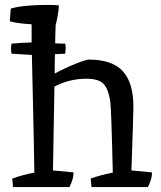

<svg xmlns="http://www.w3.org/2000/svg" viewBox="-20 -763 657 783"><path d="M27 -544Q25 -556 25 -565.5Q25 -575 27 -585Q68 -589 109 -590V-664Q53 -667 20 -676L24 -728Q75 -743 176 -743Q207 -743 220 -741Q220 -723 214.5 -694.5Q209 -666 207 -661Q205 -611 205 -586L246 -585Q248 -575 248 -568L246 -544Q226 -543 204 -542Q203 -516 203 -463Q246 -486 288.5 -503Q331 -520 342 -520Q438 -520 481 -472.5Q524 -425 524 -328Q524 -300 516 -68L600 -60Q600 -32 583 0H353L350 -35Q396 -51 440 -59Q434 -321 429.5 -350.5Q425 -380 415 -402Q405 -424 385 -433Q365 -442 332 -442Q264 -442 202 -410L196 -68L280 -60Q280 -32 263 0H33L30 -35Q76 -51 120 -59Q119 -150 115 -318Q111 -486 110 -539Z"/></svg>

Font: Inika
Style: Regular
Weight: 400
Designer: Constanza Artigas Preller
Foundry: Constanza Artigas Preller
Version: Version 1.001